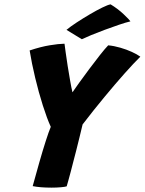

<svg xmlns="http://www.w3.org/2000/svg" viewBox="-20 -862 664 881"><path d="M213 -280Q195.5 -318.5 176.5 -378.2Q157.5 -438 141.5 -504.8Q125.5 -571.5 116 -630.5Q167 -647.5 208 -654.2Q249 -661 276 -661.5Q277.5 -650.5 281.2 -622.5Q285 -594.5 290.5 -559.5Q296 -524.5 301.8 -491.8Q307.5 -459 312.5 -438.5Q322 -452.5 343 -481.8Q364 -511 389.5 -545.2Q415 -579.5 438.5 -609.2Q462 -639 476.5 -654Q503.5 -651.5 532 -643.2Q560.5 -635 585 -623.8Q609.5 -612.5 624 -602Q594 -572.5 551.5 -524.8Q509 -477 459.5 -417.2Q410 -357.5 359 -291Q352.5 -263.5 344.5 -230.8Q336.5 -198 329 -168.5Q321.5 -139 316.5 -120.5Q311 -98 304.5 -73.8Q298 -49.5 292.8 -30.8Q287.5 -12 286 -7Q279 -4.5 259.5 -2.8Q240 -1 217 -1Q164 -1 130 -8Q145 -63 160.5 -117.2Q176 -171.5 189.8 -214.5Q203.5 -257.5 213 -280ZM487.5 -842Q520.5 -822 547 -797Q573.5 -772 578.5 -764Q557 -759 525.5 -748.2Q494 -737.5 460.2 -725Q426.5 -712.5 398.2 -700.8Q370 -689 355.5 -682L285 -725Q303 -740 332 -759Q361 -778 392 -796.2Q423 -814.5 449 -827.2Q475 -840 487.5 -842Z"/></svg>

Font: Grandstander
Style: Bold Italic
Weight: 700
Italic angle: -15°
Designer: Tyler Finck
Foundry: Etcetera Type Co
Version: Version 1.200; ttfautohint (v1.8.3)